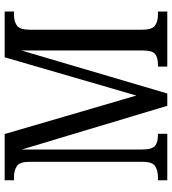

<svg xmlns="http://www.w3.org/2000/svg" viewBox="24 -778 754 843"><g transform="rotate(-90 401.5 -357.0)"><path d="M31 0V-41H43Q73 -41 92.5 -53Q112 -65 112 -108V-605Q112 -648 93 -660.5Q74 -673 47 -673H31V-714H234L403 -136L571 -714H772V-673H755Q728 -673 710 -660Q692 -647 692 -603V-111Q692 -67 710 -54Q728 -41 758 -41H772V0H530V-41H539Q570 -41 585.5 -53.5Q601 -66 601 -111V-641L412 0H358L166 -639V-113Q166 -66 182.5 -53.5Q199 -41 228 -41H235V0Z"/></g></svg>

Font: Noto Serif Tamil Condensed
Style: Regular
Weight: 400
Width: 3
Designer: Indian Type Foundry, Tom Grace, and the Monotype Design Team
Foundry: Monotype Imaging Inc.
Version: Version 2.004; ttfautohint (v1.8.4.7-5d5b)